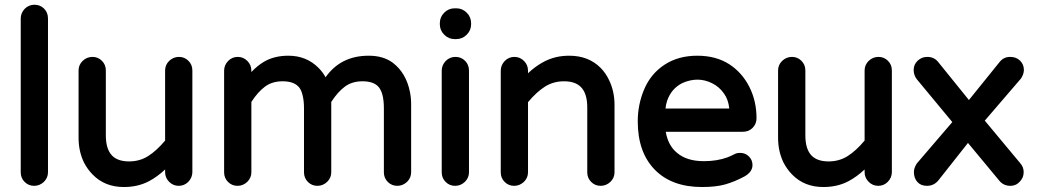

<svg xmlns="http://www.w3.org/2000/svg" viewBox="-20 -749 4275 791"><path d="M65.4 -39.1V-672.9Q65.4 -695.3 82 -712.9Q98.6 -729.5 122.1 -729.5Q145.5 -729.5 161.6 -713.4Q177.7 -697.3 177.7 -672.9V-39.1Q177.7 -16.6 161.1 0Q143.6 16.6 120.6 16.6Q97.7 16.6 81.5 0.5Q65.4 -15.6 65.4 -39.1Z M303.7 -181.6V-459Q303.7 -481.4 320.3 -498Q337.9 -514.6 360.8 -514.6Q383.8 -514.6 399.9 -498.5Q416 -482.4 416 -459V-191.4Q416 -133.8 442.4 -107.4Q465.8 -84 511.7 -84Q555.7 -84 590.3 -106Q625 -127.9 660.2 -169.9V-459Q660.2 -481.4 676.8 -498Q694.3 -514.6 717.3 -514.6Q740.2 -514.6 756.3 -498.5Q772.5 -482.4 772.5 -459V-40Q772.5 -17.6 755.9 0Q739.3 16.6 716.3 16.6Q693.4 16.6 676.8 0Q660.2 -16.6 660.2 -40V-50.8Q627.9 -20.5 592.8 -2Q547.9 21.5 490.2 21.5Q412.1 21.5 362.3 -29.3Q340.8 -50.8 326.2 -79.1Q303.7 -125 303.7 -181.6Z M1321.3 -430.7Q1383.8 -519.5 1499 -519.5Q1559.6 -519.5 1598.6 -490.2Q1653.3 -448.2 1668.9 -370.1Q1673.8 -345.7 1673.8 -320.3V-39.1Q1673.8 -16.6 1657.2 0Q1639.6 16.6 1616.7 16.6Q1593.8 16.6 1577.6 0.5Q1561.5 -15.6 1561.5 -39.1V-302.7Q1561.5 -369.1 1537.1 -393.6Q1516.6 -414.1 1473.6 -414.1Q1430.7 -414.1 1401.4 -392.6Q1371.1 -370.1 1344.7 -329.1V-39.1Q1344.7 -16.6 1328.1 0Q1310.5 16.6 1287.6 16.6Q1264.6 16.6 1248.5 0.5Q1232.4 -15.6 1232.4 -39.1V-302.7Q1232.4 -334 1226.6 -356.4Q1221.7 -377.9 1211.9 -389.6L1208 -393.6Q1187.5 -414.1 1144.5 -414.1Q1101.6 -414.1 1072.3 -392.6Q1042 -370.1 1015.6 -329.1V-39.1Q1015.6 -16.6 999 0Q981.4 16.6 958.5 16.6Q935.5 16.6 919.4 0.5Q903.3 -15.6 903.3 -39.1V-458Q903.3 -480.5 919.9 -498Q936.5 -514.6 959.5 -514.6Q982.4 -514.6 999 -498Q1015.6 -481.4 1015.6 -458V-452.1Q1040 -478.5 1068.4 -495.1Q1110.4 -519.5 1168 -519.5Q1242.2 -519.5 1292 -469.7Q1309.6 -452.1 1321.3 -430.7Z M1792 -649.4V-653.3Q1792 -678.7 1810.1 -696.8Q1828.1 -714.8 1853.5 -714.8H1859.4Q1884.8 -714.8 1902.8 -696.8Q1920.9 -678.7 1920.9 -653.3V-649.4Q1920.9 -624 1902.8 -606Q1884.8 -587.9 1859.4 -587.9H1853.5Q1828.1 -587.9 1810.1 -606Q1792 -624 1792 -649.4ZM1799.8 -39.1V-458Q1799.8 -480.5 1816.4 -498Q1833 -514.6 1856.4 -514.6Q1879.9 -514.6 1896 -498.5Q1912.1 -482.4 1912.1 -458V-39.1Q1912.1 -16.6 1895.5 0Q1877.9 16.6 1855 16.6Q1832 16.6 1815.9 0.5Q1799.8 -15.6 1799.8 -39.1Z M2043 -39.1V-458Q2043 -480.5 2059.6 -498Q2076.2 -514.6 2099.1 -514.6Q2122.1 -514.6 2138.7 -498Q2155.3 -481.4 2155.3 -458V-447.3Q2211.9 -500 2271.5 -513.7Q2296.9 -519.5 2325.2 -519.5Q2404.3 -519.5 2454.1 -469.7Q2475.6 -448.2 2489.3 -418.9Q2511.7 -373 2511.7 -316.4V-39.1Q2511.7 -16.6 2495.1 0Q2477.5 16.6 2454.6 16.6Q2431.6 16.6 2415.5 0.5Q2399.4 -15.6 2399.4 -39.1V-306.6Q2399.4 -364.3 2373 -390.6Q2349.6 -414.1 2303.7 -414.1Q2259.8 -414.1 2225.1 -392.1Q2190.4 -370.1 2155.3 -328.1V-39.1Q2155.3 -16.6 2138.7 0Q2121.1 16.6 2098.1 16.6Q2075.2 16.6 2059.1 0.5Q2043 -15.6 2043 -39.1Z M2607.4 -249Q2607.4 -318.4 2633.8 -380.9Q2661.1 -445.3 2717.8 -482.4Q2774.4 -519.5 2852.5 -519.5Q2929.7 -519.5 2984.4 -484.4Q3037.1 -450.2 3066.9 -391.6Q3096.7 -333 3096.7 -261.7Q3096.7 -238.3 3080.1 -221.7Q3064.5 -206.1 3040 -206.1H2722.7Q2732.4 -149.4 2769.5 -119.1Q2809.6 -85 2879.9 -85Q2933.6 -85 2976.6 -100.6Q2991.2 -106.4 3006.8 -114.3Q3015.6 -119.1 3029.3 -119.1Q3050.8 -119.1 3065.4 -104.5Q3080.1 -89.8 3080.1 -69.3Q3080.1 -41 3047.9 -22.5Q3005.9 0 2967.8 10.7Q2929.7 21.5 2872.1 21.5Q2747.1 21.5 2677.2 -50.3Q2607.4 -122.1 2607.4 -249ZM2983.4 -301.8Q2984.4 -301.8 2984.4 -302.2Q2984.4 -302.7 2984.4 -302.7Q2980.5 -338.9 2962.9 -363.3Q2943.4 -391.6 2913.6 -406.2Q2883.8 -420.9 2853.5 -420.9Q2823.2 -420.9 2792 -407.2Q2746.1 -384.8 2728.5 -334Q2723.6 -319.3 2721.7 -301.8Z M3185.5 -181.6V-459Q3185.5 -481.4 3202.1 -498Q3219.7 -514.6 3242.7 -514.6Q3265.6 -514.6 3281.7 -498.5Q3297.9 -482.4 3297.9 -459V-191.4Q3297.9 -133.8 3324.2 -107.4Q3347.7 -84 3393.6 -84Q3437.5 -84 3472.2 -106Q3506.8 -127.9 3542 -169.9V-459Q3542 -481.4 3558.6 -498Q3576.2 -514.6 3599.1 -514.6Q3622.1 -514.6 3638.2 -498.5Q3654.3 -482.4 3654.3 -459V-40Q3654.3 -17.6 3637.7 0Q3621.1 16.6 3598.1 16.6Q3575.2 16.6 3558.6 0Q3542 -16.6 3542 -40V-50.8Q3509.8 -20.5 3474.6 -2Q3429.7 21.5 3372.1 21.5Q3293.9 21.5 3244.1 -29.3Q3222.7 -50.8 3208 -79.1Q3185.5 -125 3185.5 -181.6Z M3745.1 -40Q3745.1 -56.6 3756.8 -75.2L3903.3 -246.1L3756.8 -422.9Q3744.1 -439.5 3744.1 -460.9Q3744.1 -483.4 3760.7 -499Q3777.3 -514.6 3799.8 -514.6Q3828.1 -514.6 3844.7 -494.1L3971.7 -336.9L4098.6 -494.1Q4115.2 -514.6 4141.6 -514.6Q4167 -514.6 4182.6 -499Q4198.2 -483.4 4198.2 -460.9Q4198.2 -444.3 4186.5 -425.8L4037.1 -252L4183.6 -76.2Q4197.3 -60.5 4197.3 -40Q4197.3 -34.2 4196.3 -28.8Q4195.3 -23.4 4193.4 -18.6Q4188.5 -7.8 4181.6 -1Q4174.8 5.9 4168.9 9.8Q4156.2 16.6 4142.6 16.6Q4114.3 16.6 4096.7 -4.9L3967.8 -160.2L3846.7 -6.8Q3828.1 16.6 3798.8 16.6Q3773.4 16.6 3759.3 0.5Q3745.1 -15.6 3745.1 -40Z"/></svg>

Font: FakePearl
Style: SemiBold
Weight: 400
Version: Version 1.2